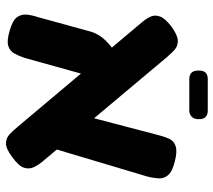

<svg xmlns="http://www.w3.org/2000/svg" viewBox="-58 -572 751 676"><g transform="rotate(-90 318.0 -233.5)"><path d="M563 -6Q533 16 513.5 16.5Q494 17 481 5Q468 -7 456 -21L91 -456Q77 -472 68.5 -489Q60 -506 66 -525Q72 -544 103 -566Q133 -589 152 -588.5Q171 -588 184.5 -575Q198 -562 212 -545L577 -111Q590 -96 597.5 -80.5Q605 -65 598.5 -46.5Q592 -28 563 -6ZM88 6Q52 -3 39.5 -18Q27 -33 28.5 -52.5Q30 -72 35 -91L138 -436L265 -373L180 -49Q175 -29 167.5 -13Q160 3 141.5 9Q123 15 88 6ZM438 -174 377 -251 453 -524Q460 -544 468.5 -559.5Q477 -575 495.5 -580.5Q514 -586 550 -575Q585 -565 596 -549.5Q607 -534 605 -515Q603 -496 596 -475L544 -286Q536 -264 522.5 -247.5Q509 -231 488 -215Q467 -199 438 -174ZM268 122Q237 122 237 92V88Q237 74 245.5 65.5Q254 57 268 57H378Q408 57 408 88V92Q408 122 378 122Z"/></g></svg>

Font: Fredoka Light SemiBold
Style: Regular
Weight: 600
Version: Version 2.001